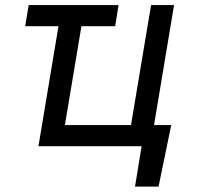

<svg xmlns="http://www.w3.org/2000/svg" viewBox="-20 -565 763 742"><path d="M438.2 -545.5H90.9L77.4 -463.8H206L128.6 0H527.3L501.8 156.2H592.7L641.7 -81.7H575.3L652.7 -545.5H563.9L486.2 -81.7H230.8L294.7 -463.8H425.1Z"/></svg>

Font: Margiela Sans Text
Style: Italic
Weight: 400
Italic angle: -9.39999°
Designer: Stefan Endress, Andreas Faust
Version: Version 1.100;FEAKit 1.0